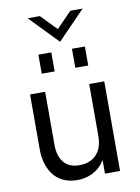

<svg xmlns="http://www.w3.org/2000/svg" viewBox="-97 -957 749 1029"><g transform="rotate(-10 277.5 -442.0)"><path d="M276.4 -737.8 127 -892.1H193.4L276.4 -806.6L359.4 -892.1H426.3ZM149.9 -586.4V-689.9H220.2V-586.4ZM332.5 -586.4V-689.9H402.8V-586.4ZM240.7 8.3Q197.8 8.3 164.3 -7.1Q130.9 -22.5 110.6 -49.3Q90.3 -76.2 79.8 -110.4Q69.3 -144.5 68.8 -184.6V-487.8H150.9V-199.2Q150.9 -137.7 179.7 -103Q208.5 -68.4 263.2 -68.4Q322.8 -68.4 356.7 -103.8Q390.6 -139.2 390.6 -206.5V-487.8H472.7V0H390.6V-74.2Q366.7 -33.7 326.7 -12.7Q286.6 8.3 240.7 8.3Z"/></g></svg>

Font: HK Grotesk Medium Legacy
Style: Regular
Weight: 500
Designer: Alfredo Marco Pradil
Foundry: Hanken Design Co.
Version: Version 2.022;PS 002.022;hotconv 1.0.88;makeotf.lib2.5.64775